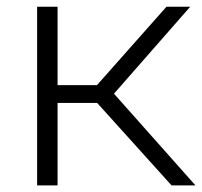

<svg xmlns="http://www.w3.org/2000/svg" viewBox="-20 -562 612 582"><path d="M92.5 0V-541.5H154.5V-304H274L484.5 -541.5H556.5L325.5 -278L572.5 0H500L274.5 -250H154.5V0Z"/></svg>

Font: Encode Sans Exp Lt
Style: Regular
Weight: 300
Width: 7
Designer: Multiple Designers
Foundry: Impallari Type
Version: Version 3.002; ttfautohint (v1.8.3) -l 8 -r 50 -G 200 -x 14 